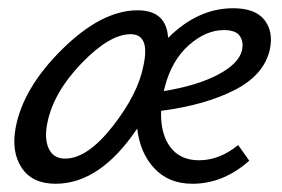

<svg xmlns="http://www.w3.org/2000/svg" viewBox="-20 -441 684 466"><path d="M546 -421Q599 -421 621.5 -393Q644 -365 635 -321Q621 -259 549.5 -222.5Q478 -186 371 -172Q369 -117 393 -84.5Q417 -52 463 -52Q513 -52 558 -89L585 -51Q522 5 447 5Q390 5 355 -32Q320 -69 313 -129Q223 5 115 5Q58 5 32.5 -34Q7 -73 18 -131Q36 -228 131.5 -322Q227 -416 314 -416Q384 -416 388 -349Q460 -421 546 -421ZM567 -318Q572 -338 562.5 -353Q553 -368 523 -368Q480 -368 438.5 -331.5Q397 -295 380 -230Q378 -224 378 -220Q458 -233 508.5 -259.5Q559 -286 567 -318ZM138 -56Q192 -56 253.5 -134.5Q315 -213 328 -281Q345 -358 297 -358Q246 -358 178 -287.5Q110 -217 95 -143Q87 -104 98.5 -80Q110 -56 138 -56Z"/></svg>

Font: EauTestInfant Medium
Style: Italic
Weight: 500
Italic angle: -12°
Designer: Christian Thalmann (Catharsis Fonts)
Version: Version 0.001;PS 000.001;hotconv 1.0.88;makeotf.lib2.5.64775